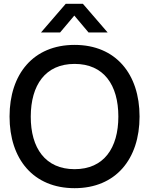

<svg xmlns="http://www.w3.org/2000/svg" viewBox="-20 -970 780 1005"><path d="M194.5 -800H294.5L369 -888.5L443.5 -800H543.5L414 -950H324ZM370.5 15C586 15 710.5 -137.5 710.5 -360C710.5 -582.5 586 -735 370.5 -735C154.5 -735 30 -582.5 30 -360C30 -137.5 154.5 15 370.5 15ZM370.5 -84.5C217.5 -84.5 140.5 -195 141 -360C141.5 -525 217.5 -635.5 370.5 -635.5C523.5 -635.5 599.5 -525 599.5 -360C599.5 -195 523.5 -84.5 370.5 -84.5Z"/></svg>

Font: Vela Sans SemBd
Style: Regular
Weight: 600
Designer: Principal design: Mikhail Sharanda - project Manrope.
Design modification: Ravid Balaliev
Foundry: Mikhail Sharanda
Version: Version 1.001